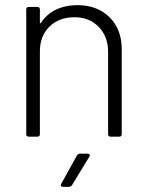

<svg xmlns="http://www.w3.org/2000/svg" viewBox="-20 -531 581 746"><path d="M453 -340V-10Q453 0 443 0H410Q400 0 400 -10V-330Q400 -389 363.5 -426.5Q327 -464 270 -464Q209 -464 172 -427.5Q135 -391 135 -332V-10Q135 0 125 0H92Q82 0 82 -10V-494Q82 -504 92 -504H125Q135 -504 135 -494V-444Q135 -441 136.5 -440.5Q138 -440 139 -442Q161 -476 197.5 -493.5Q234 -511 281 -511Q358 -511 405.5 -464Q453 -417 453 -340ZM291 66H320Q326 66 328 69.5Q330 73 327 78L260 188Q255 195 248 195H225Q219 195 217 191.5Q215 188 218 183L279 73Q284 66 291 66Z"/></svg>

Font: Barlow Light
Style: Regular
Weight: 300
Designer: Jeremy Tribby
Foundry: Tribby Type
Version: Version 1.422